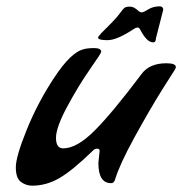

<svg xmlns="http://www.w3.org/2000/svg" viewBox="-20 -567 576 607"><path d="M295 -90Q295 -97 287 -97Q279 -97 273 -90Q208 -27 167 -3.5Q126 20 82 20Q62 20 46 8Q30 -4 30 -38Q30 -72 65 -158Q100 -244 152 -322.5Q204 -401 243 -411Q256 -415 278 -415Q300 -415 300 -403Q300 -399 264 -347.5Q228 -296 192.5 -230Q157 -164 157 -131Q157 -98 180 -98Q223 -98 279 -154Q335 -210 426 -331Q451 -367 506 -367Q536 -367 536 -355Q536 -352 533 -347L493 -284Q453 -220 405.5 -133.5Q358 -47 344 0Q340 13 331 12Q291 12 291 -52ZM496 -536 473 -446Q473 -433 464 -433Q444 -433 423 -474Q420 -480 415 -480Q410 -480 404 -476Q350 -440 320 -440Q290 -440 290 -448Q290 -451 300 -462Q346 -507 357.5 -523Q369 -539 374 -542.5Q379 -546 391.5 -546Q404 -546 418 -532Q423 -528 428.5 -528Q434 -528 449 -537.5Q464 -547 486 -547Q496 -546 496 -536Z"/></svg>

Font: Condiment
Style: Regular
Weight: 400
Designer: Angel Koziupa, Alejandro Paul
Foundry: Angel Koziupa, Alejandro Paul
Version: Version 1.001